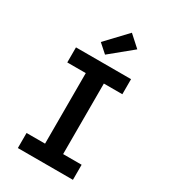

<svg xmlns="http://www.w3.org/2000/svg" viewBox="-235 -1103 1070 1214"><g transform="rotate(30 300.0 -496.0)"><path d="M99 0V-110H234V-625H99V-735H501V-625H366V-110H501V0ZM281 -787 218 -843 359 -992 441 -918Z"/></g></svg>

Font: Iosevka Slab XBdEx
Style: Regular
Weight: 800
Width: 7
Monospace: yes
Designer: Belleve Invis
Foundry: Belleve Invis
Version: Version 11.1.0; ttfautohint (v1.8.3)